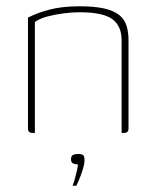

<svg xmlns="http://www.w3.org/2000/svg" viewBox="-20 -423 493 611"><path d="M83 0Q69 0 69 -14V-367Q98 -382 138 -392.5Q178 -403 233 -403Q281 -403 311.5 -396Q342 -389 359 -375.5Q376 -362 382.5 -341.5Q389 -321 389 -294V-14Q389 -10 387.5 -6.5Q386 -3 382.5 -1.5Q379 0 374 0H367V-295Q367 -340 337.5 -362Q308 -384 233 -384Q210 -384 182.5 -380.5Q155 -377 130.5 -370.5Q106 -364 91 -353V0ZM211 168Q216 155 219.5 141.5Q223 128 225.5 116.5Q228 105 228 100Q227 100 226.5 100Q226 100 225 100Q219 100 212.5 97Q206 94 206 84Q206 73 212.5 70Q219 67 230 67Q237 67 241 68.5Q245 70 247 74Q249 78 249 86Q249 98 243.5 116Q238 134 231.5 149Q225 164 223 168Z"/></svg>

Font: Genos Thin
Style: Regular
Weight: 100
Designer: Robert E. Leuschke
Foundry: Robert E. Leuschke
Version: Version 1.010